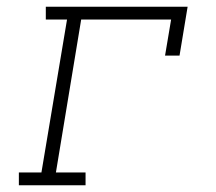

<svg xmlns="http://www.w3.org/2000/svg" viewBox="-20 -550 640 570"><path d="M36 0V-38H103L179 -492H116V-530H537L513 -385H470L488 -492H221L146 -38H234V0Z"/></svg>

Font: Iosevka Curly Slab XLtExObl
Style: Regular
Weight: 200
Width: 7
Italic angle: -9°
Monospace: yes
Designer: Belleve Invis
Foundry: Belleve Invis
Version: Version 11.0.0; ttfautohint (v1.8.3)